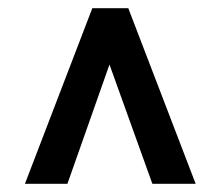

<svg xmlns="http://www.w3.org/2000/svg" viewBox="-20 -710 540 470"><path d="M41 -260 206 -690H294L459 -260H353L248 -552L145 -260Z"/></svg>

Font: Radio Canada Condensed Medium
Style: Regular
Weight: 500
Width: 3
Designer: Charles Daoud, Etienne Aubert Bonn, Alexandre Saumier Demers, Jacques Le Bailly
Foundry: Radio-Canada
Version: Version 2.104; ttfautohint (v1.8.4.7-5d5b);gftools[0.9.28.de